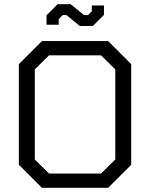

<svg xmlns="http://www.w3.org/2000/svg" viewBox="-20 -896 716 916"><path d="M70 -110V-590L180 -700H496L606 -590V-110L496 0H180ZM462 -68 530 -135V-565L462 -632H214L146 -565V-135L214 -68ZM297 -824H279L260 -805V-778H202V-823L255 -876H317L381 -824H400L418 -842V-870H476V-825L423 -772H361Z"/></svg>

Font: Chakra Petch
Style: Regular
Weight: 400
Designer: Katatrad Aksorn Co.,Ltd.
Foundry: Cadson Demak Co.,Ltd.
Version: Version 1.000; ttfautohint (v1.6)